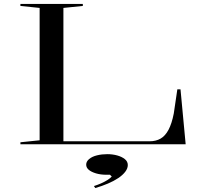

<svg xmlns="http://www.w3.org/2000/svg" viewBox="-20 -728 1037 969"><path d="M83 0V-10L180 -20V-688L83 -698V-708H398V-698L300 -688V-15H735Q767 -15 790.5 -28.5Q814 -42 830.5 -73Q847 -104 857 -155L875 -277H891L917 0ZM461 221 454 211Q473 205 490 197.5Q507 190 521.5 181Q536 172 544 163L535 154H518Q488 154 464.5 147Q441 140 428 129Q415 118 415 103Q415 87 430 74.5Q445 62 469.5 56Q494 50 521 50Q548 50 571.5 56.5Q595 63 610 75Q625 87 625 105Q625 122 612 139Q599 156 576.5 171Q554 186 524.5 198.5Q495 211 461 221Z"/></svg>

Font: Kalnia Expanded Light
Style: Regular
Weight: 300
Width: 7
Designer: Frida Medrano
Foundry: Frida Medrano
Version: Version 1.105